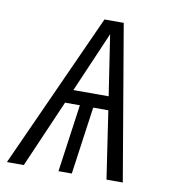

<svg xmlns="http://www.w3.org/2000/svg" viewBox="-87 -581 573 638"><g transform="rotate(10 199.5 -261.5)"><path d="M314 0 280 -228H229L197 0H152L184 -228H134L35 0H-22L215 -523H280L369 0ZM154 -274H273L242 -478Z"/></g></svg>

Font: Fira Sans Extra Condensed Light
Style: Italic
Weight: 300
Width: 3
Italic angle: -8°
Designer: Carrois Corporate & Edenspiekermann AG
Foundry: Carrois Corporate GbR & Edenspiekermann AG
Version: Version 4.203